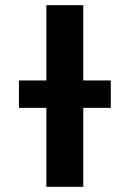

<svg xmlns="http://www.w3.org/2000/svg" viewBox="-20 -722 501 742"><path d="M159.2 0V-305.2H53.2V-411.1H159.2V-702.1H301.8V-411.1H408.2V-305.2H301.8V0Z"/></svg>

Font: LT Superior
Style: Bold
Weight: 400
Designer: Daniel Lyons
Foundry: LyonsType
Version: Version 1.000